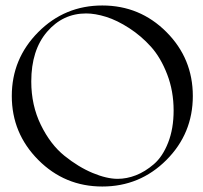

<svg xmlns="http://www.w3.org/2000/svg" viewBox="-20 -680 740 700"><path d="M119.5 -563Q216 -660 353 -660Q490 -660 586.5 -563.5Q683 -467 683 -330Q683 -193 586.5 -96.5Q490 0 353 0Q216 0 119.5 -97Q23 -194 23 -330Q23 -466 119.5 -563ZM94 -383Q94 -296 129 -224.5Q164 -153 215 -112Q266 -71 317.5 -49.5Q369 -28 409 -28Q442 -28 475.5 -41Q509 -54 541 -81.5Q573 -109 593 -160Q613 -211 613 -277Q613 -348 589.5 -409Q566 -470 530.5 -509.5Q495 -549 451 -577.5Q407 -606 367 -618.5Q327 -631 294 -631Q209 -631 151.5 -564Q94 -497 94 -383Z"/></svg>

Font: kawoszeh
Style: Medium
Weight: 500
Version: Version 000.030